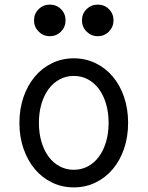

<svg xmlns="http://www.w3.org/2000/svg" viewBox="-20 -803 640 833"><path d="M300.1 10Q351.2 10 394.5 -11Q437.8 -32 469.2 -69.2Q500.6 -106.4 518.2 -157.8Q535.8 -209.1 535.8 -270Q535.8 -330.9 518.2 -382.2Q500.6 -433.6 469.2 -470.8Q437.8 -508 394.5 -529Q351.1 -550 300.2 -550Q249.2 -550 205.8 -528.9Q162.3 -507.9 131.2 -470.7Q100 -433.6 82.1 -382.2Q64.2 -330.9 64.2 -270Q64.2 -209.1 82.1 -157.8Q100 -106.4 131.1 -69.3Q162.3 -32.1 205.7 -11.1Q249.1 10 300.1 10ZM299.8 -66.4Q267 -66.4 239 -81.3Q211 -96.1 191 -123.2Q171 -150.2 159.9 -187.6Q148.8 -225 148.8 -270Q148.8 -315 159.9 -352.4Q171 -389.8 191 -416.8Q211 -443.9 239 -458.7Q267 -473.6 299.8 -473.6Q333.6 -473.6 361.4 -458.7Q389.2 -443.8 409.1 -416.8Q429.1 -389.8 440.1 -352.4Q451.2 -315 451.2 -270Q451.2 -225 440.1 -187.6Q429.1 -150.2 409.1 -123.2Q389.2 -96.2 361.4 -81.3Q333.6 -66.4 299.8 -66.4ZM127.6 -714.6Q127.6 -686.2 147.6 -666.1Q167.6 -646 196 -646Q225 -646 244.7 -666.1Q264.4 -686.2 264.4 -714.6Q264.4 -743.6 244.7 -763.3Q225 -783 196 -783Q167.6 -783 147.6 -763.3Q127.6 -743.6 127.6 -714.6ZM335.6 -714.6Q335.6 -686.2 355.6 -666.1Q375.6 -646 404 -646Q433 -646 452.7 -666.1Q472.4 -686.2 472.4 -714.6Q472.4 -743.6 452.7 -763.3Q433 -783 404 -783Q375.6 -783 355.6 -763.3Q335.6 -743.6 335.6 -714.6Z"/></svg>

Font: CommitMonoV142 ExtLt
Style: Regular
Weight: 200
Monospace: yes
Designer: Eigil Nikolajsen
Foundry: Eigil Nikolajsen
Version: Version 1.142